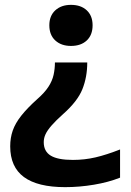

<svg xmlns="http://www.w3.org/2000/svg" viewBox="-20 -550 540 790"><path d="M339 -293Q339 -233 319 -183Q299 -133 239 -80Q210 -54 192.5 -34Q175 -14 167.5 2Q160 18 160 35Q160 73 189 90.5Q218 108 280 108Q328 108 373 97.5Q418 87 474 65V181Q426 200 366.5 210Q307 220 248 220Q135 220 78.5 178.5Q22 137 22 52Q22 17 32.5 -13Q43 -43 67.5 -74Q92 -105 132 -141Q163 -168 179 -192.5Q195 -217 200.5 -242Q206 -267 206 -293ZM272 -530Q313 -530 337 -507.5Q361 -485 361 -446Q361 -406 337 -383.5Q313 -361 272 -361Q232 -361 207.5 -383.5Q183 -406 183 -446Q183 -485 207.5 -507.5Q232 -530 272 -530Z"/></svg>

Font: M PLUS 1 Code SemiBold
Style: Regular
Weight: 600
Designer: Coji Morishita
Foundry: UNDERFOREST DESIGN
Version: Version 1.005